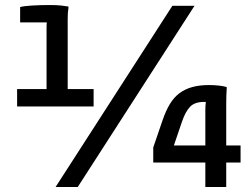

<svg xmlns="http://www.w3.org/2000/svg" viewBox="-20 -743 995 763"><path d="M48 -389H165V-606Q165 -617 165 -632Q165 -647 166 -654H60V-715Q74 -719 107 -721Q140 -723 178 -723Q205 -723 223.5 -721Q242 -719 252 -717V-711Q249 -696 249 -667.5Q249 -639 249 -622V-389H352V-320H48ZM201 0 665 -720H753L289 0ZM796 0V-97H589V-157L626 -265Q639 -303 655 -329.5Q671 -356 693 -372.5Q715 -389 744 -397Q773 -405 810 -405Q830 -405 849 -403Q868 -401 881 -397V-392Q880 -381 879.5 -363.5Q879 -346 879 -328.5Q879 -311 879 -300V-165H936V-97H879V0ZM671 -165H796V-306Q796 -314 796.5 -322.5Q797 -331 798 -338H791Q754 -338 735.5 -319Q717 -300 703 -259Z"/></svg>

Font: Kufam
Style: Regular
Weight: 400
Designer: Wael Morcos, Artur Schmal
Foundry: Original Type
Version: Version 1.301; ttfautohint (v1.8.3)